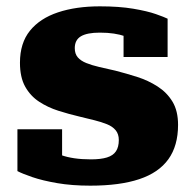

<svg xmlns="http://www.w3.org/2000/svg" viewBox="-20 -574 610 606"><path d="M355 -132Q355 -151 345 -163Q335 -175 317.5 -182Q300 -189 278 -194.5Q256 -200 231 -206Q197 -214 164 -224.5Q131 -235 103.5 -253Q76 -271 59.5 -300.5Q43 -330 43 -376Q43 -438 74.5 -477Q106 -516 163 -535Q220 -554 295 -554Q356 -554 400.5 -546.5Q445 -539 472 -529.5Q499 -520 509 -515V-394H370V-488Q386 -490 394.5 -486Q403 -482 405.5 -475Q408 -468 406.5 -460.5Q405 -453 403 -446Q391 -454 375 -459.5Q359 -465 339.5 -468Q320 -471 295 -471Q255 -471 235.5 -459.5Q216 -448 216 -422Q216 -404 225.5 -393Q235 -382 252.5 -375Q270 -368 293.5 -362.5Q317 -357 344 -351Q379 -342 413.5 -331Q448 -320 477.5 -301Q507 -282 524.5 -253Q542 -224 542 -180Q542 -114 511.5 -71.5Q481 -29 419.5 -8.5Q358 12 265 12Q207 12 160.5 4Q114 -4 82 -15Q50 -26 35 -34V-166H176V-42Q156 -48 145 -58.5Q134 -69 130 -79Q126 -89 129.5 -95Q133 -101 142 -99Q155 -91 173 -84.5Q191 -78 214.5 -74.5Q238 -71 267 -71Q298 -71 317.5 -77Q337 -83 346 -96.5Q355 -110 355 -132Z"/></svg>

Font: Roboto Serif 20pt ExtraBold
Style: Regular
Weight: 800
Version: Version 1.008